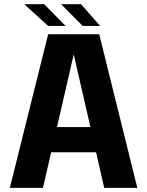

<svg xmlns="http://www.w3.org/2000/svg" viewBox="-20 -903 707 923"><path d="M461.4 -778.3H377.4L273.9 -882.8H369.6ZM295.4 -778.3H211.4L96.7 -882.8H192.4ZM27.3 0 211.4 -738.3H457L640.1 0H481L441.9 -170.9H226.1L186.5 0ZM253.9 -292H414.6L334.5 -641.6Z"/></svg>

Font: Epilogue
Style: Bold
Weight: 700
Designer: Tyler Finck
Foundry: Etcetera Type Co
Version: Version 2.112